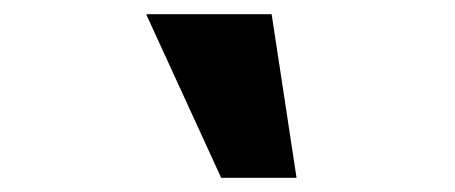

<svg xmlns="http://www.w3.org/2000/svg" viewBox="-20 -840 640 270"><path d="M291 -590 186 -819V-820H362L397 -590Z"/></svg>

Font: Foldit Black
Style: Regular
Weight: 900
Version: Version 1.003